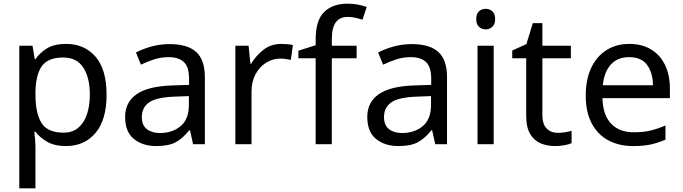

<svg xmlns="http://www.w3.org/2000/svg" viewBox="-20 -785 3717 1045"><path d="M340 -546Q439 -546 499.5 -477Q560 -408 560 -269Q560 -132 499.5 -61Q439 10 339 10Q277 10 236.5 -13.5Q196 -37 173 -68H167Q169 -51 171 -25Q173 1 173 20V240H85V-536H157L169 -463H173Q197 -498 236 -522Q275 -546 340 -546ZM324 -472Q242 -472 208.5 -426Q175 -380 173 -286V-269Q173 -170 205.5 -116.5Q238 -63 326 -63Q375 -63 406.5 -90Q438 -117 453.5 -163.5Q469 -210 469 -270Q469 -362 433.5 -417Q398 -472 324 -472Z M903 -545Q1001 -545 1048 -502Q1095 -459 1095 -365V0H1031L1014 -76H1010Q975 -32 936.5 -11Q898 10 830 10Q757 10 709 -28.5Q661 -67 661 -149Q661 -229 724 -272.5Q787 -316 918 -320L1009 -323V-355Q1009 -422 980 -448Q951 -474 898 -474Q856 -474 818 -461.5Q780 -449 747 -433L720 -499Q755 -518 803 -531.5Q851 -545 903 -545ZM929 -259Q829 -255 790.5 -227Q752 -199 752 -148Q752 -103 779.5 -82Q807 -61 850 -61Q918 -61 963 -98.5Q1008 -136 1008 -214V-262Z M1511 -546Q1526 -546 1543.5 -544.5Q1561 -543 1574 -540L1563 -459Q1550 -462 1534.5 -464Q1519 -466 1505 -466Q1464 -466 1428 -443.5Q1392 -421 1370.5 -380.5Q1349 -340 1349 -286V0H1261V-536H1333L1343 -438H1347Q1373 -482 1414 -514Q1455 -546 1511 -546Z M1921 -468H1786V0H1698V-468H1604V-509L1698 -539V-570Q1698 -674 1744 -719.5Q1790 -765 1872 -765Q1904 -765 1930.5 -759.5Q1957 -754 1976 -747L1953 -678Q1937 -683 1916 -688Q1895 -693 1873 -693Q1829 -693 1807.5 -663.5Q1786 -634 1786 -571V-536H1921Z M2221 -545Q2319 -545 2366 -502Q2413 -459 2413 -365V0H2349L2332 -76H2328Q2293 -32 2254.5 -11Q2216 10 2148 10Q2075 10 2027 -28.5Q1979 -67 1979 -149Q1979 -229 2042 -272.5Q2105 -316 2236 -320L2327 -323V-355Q2327 -422 2298 -448Q2269 -474 2216 -474Q2174 -474 2136 -461.5Q2098 -449 2065 -433L2038 -499Q2073 -518 2121 -531.5Q2169 -545 2221 -545ZM2247 -259Q2147 -255 2108.5 -227Q2070 -199 2070 -148Q2070 -103 2097.5 -82Q2125 -61 2168 -61Q2236 -61 2281 -98.5Q2326 -136 2326 -214V-262Z M2624 -737Q2644 -737 2659.5 -723.5Q2675 -710 2675 -681Q2675 -653 2659.5 -639Q2644 -625 2624 -625Q2602 -625 2587 -639Q2572 -653 2572 -681Q2572 -710 2587 -723.5Q2602 -737 2624 -737ZM2667 -536V0H2579V-536Z M3016 -62Q3036 -62 3057 -65.5Q3078 -69 3091 -73V-6Q3077 1 3051 5.5Q3025 10 3001 10Q2959 10 2923.5 -4.5Q2888 -19 2866 -55Q2844 -91 2844 -156V-468H2768V-510L2845 -545L2880 -659H2932V-536H3087V-468H2932V-158Q2932 -109 2955.5 -85.5Q2979 -62 3016 -62Z M3405 -546Q3474 -546 3523.5 -516Q3573 -486 3599.5 -431.5Q3626 -377 3626 -304V-251H3259Q3261 -160 3305.5 -112.5Q3350 -65 3430 -65Q3481 -65 3520.5 -74.5Q3560 -84 3602 -102V-25Q3561 -7 3521 1.5Q3481 10 3426 10Q3350 10 3291.5 -21Q3233 -52 3200.5 -113.5Q3168 -175 3168 -264Q3168 -352 3197.5 -415Q3227 -478 3280.5 -512Q3334 -546 3405 -546ZM3404 -474Q3341 -474 3304.5 -433.5Q3268 -393 3261 -321H3534Q3533 -389 3502 -431.5Q3471 -474 3404 -474Z"/></svg>

Font: Noto Sans Zanabazar Square
Style: Regular
Weight: 400
Version: Version 2.005; ttfautohint (v1.8.4.7-5d5b)